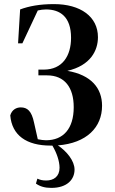

<svg xmlns="http://www.w3.org/2000/svg" viewBox="-20 -693 561 935"><path d="M226 16C229 16 232 16 235 16C256 51 270 92 270 124C270 167 241 186 205 186C187 186 175 183 162 177L155 201C175 215 198 222 230 222C308 222 343 180 343 133C343 90 305 44 262 15C402 4 477 -73 477 -178C477 -263 425 -328 308 -348C421 -374 457 -447 457 -512C457 -612 372 -673 243 -673C173 -673 121 -663 78 -647L68 -482H89L164 -642C177 -645 190 -647 204 -647C272 -647 326 -612 326 -509C326 -421 284 -354 193 -354H167V-326H209C295 -326 339 -267 339 -171C339 -66 288 -10 204 -10C192 -10 178 -12 164 -15L146 -95C134 -153 113 -170 81 -170C60 -170 38 -159 30 -131C38 -34 109 16 226 16Z"/></svg>

Font: Source Serif 4 Display
Style: Bold
Weight: 700
Designer: Frank Grießhammer
Foundry: Adobe Systems Incorporated
Version: Version 4.004;hotconv 1.0.117;makeotfexe 2.5.65602